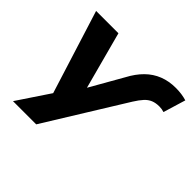

<svg xmlns="http://www.w3.org/2000/svg" viewBox="-165 -702 1070 1070"><g transform="rotate(45 369.5 -167.0)"><path d="M411 -356Q439 -409 474.5 -444Q510 -479 554.5 -496.5Q599 -514 652 -514Q677 -514 698.5 -511Q720 -508 739 -502L699 -370Q690 -373 680.5 -374.5Q671 -376 661 -376Q633 -376 612 -367.5Q591 -359 573.5 -340Q556 -321 536 -289L246 180H63L208 -37L203 32L35 -503H211L302 -163H301Z"/></g></svg>

Font: Nunito Sans 7pt SemiExpanded ExtraBold
Style: Italic
Weight: 800
Width: 6
Italic angle: -9°
Designer: Vernon Adams
Foundry: Vernon Adams
Version: Version 3.101;gftools[0.9.27]